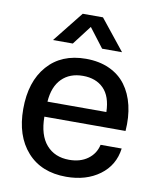

<svg xmlns="http://www.w3.org/2000/svg" viewBox="-84 -802 717 876"><g transform="rotate(10 274.5 -364.0)"><path d="M282.2 8.8Q166.5 8.8 101.3 -64.5Q36.1 -137.7 36.1 -262.2Q36.1 -389.2 100.8 -463.1Q165.5 -537.1 278.8 -537.1Q340.3 -537.1 387.5 -515.6Q434.6 -494.1 463.6 -455.1Q492.7 -416 505.4 -362.3Q518.1 -308.6 513.2 -244.1H137.2Q137.7 -158.7 176.5 -114.3Q215.3 -69.8 282.2 -69.8Q334 -69.8 368.4 -95Q402.8 -120.1 412.1 -162.1H509.8Q499.5 -83 437 -37.1Q374.5 8.8 282.2 8.8ZM115.2 -595.2 228 -736.8H321.8L435.1 -595.2H342.8L274.9 -684.1L207 -595.2ZM139.2 -314H412.1Q410.2 -386.7 374.5 -422.4Q338.9 -458 278.8 -458Q217.8 -458 180.9 -420.9Q144 -383.8 139.2 -314Z"/></g></svg>

Font: Lumene Sans Medium
Style: Regular
Weight: 500
Designer: Deni Anggara
Version: Version 1.003;Glyphs 3.1.2 (3151)